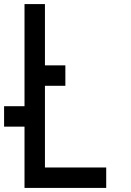

<svg xmlns="http://www.w3.org/2000/svg" viewBox="-20 -920 640 940"><path d="M0 -300V-400H100V-900H200V-600H300V-500H200V-100H500V0H100V-300Z"/></svg>

Font: Galmuri9 Regular
Style: Regular
Weight: 400
Designer: Lee Minseo (quiple)
Version: Version 2.399;hotconv 1.1.1;makeotfexe 2.6.0 DEVELOPMENT